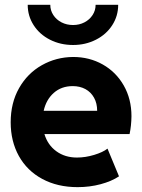

<svg xmlns="http://www.w3.org/2000/svg" viewBox="-20 -770 592 798"><path d="M24.4 -261.7Q24.4 -342.3 59.3 -403.8Q94.2 -465.3 153.8 -499Q213.4 -532.7 284.2 -533.2Q351.6 -533.2 407 -502Q462.4 -470.7 494.4 -414.6Q526.4 -358.4 526.4 -287.1Q525.9 -247.6 518.6 -212.9H164.6Q178.2 -167.5 214.1 -141.4Q250 -115.2 299.8 -115.2Q335 -115.2 371.3 -126.2Q407.7 -137.2 426.8 -152.3L474.6 -37.1Q443.8 -16.6 398.4 -4.4Q353 7.8 302.7 7.8Q218.8 7.8 155.5 -26.4Q92.3 -60.5 58.3 -121.8Q24.4 -183.1 24.4 -261.7ZM383.8 -309.6Q383.8 -340.8 370.8 -364Q357.9 -387.2 335 -399.7Q312 -412.1 282.2 -412.1Q235.4 -412.1 203.6 -384Q171.9 -356 161.6 -309.6ZM95.2 -750H189Q189 -726.6 201.7 -707.3Q214.4 -688 235.8 -677Q257.3 -666 283.7 -666Q309.6 -666 330.8 -677Q352.1 -688 364.7 -707.3Q377.4 -726.6 377.4 -750H471.2Q471.2 -703.6 446.5 -665.3Q421.9 -627 378.7 -605Q335.4 -583 283.7 -583Q231 -583 187.7 -605Q144.5 -627 119.9 -665.3Q95.2 -703.6 95.2 -750Z"/></svg>

Font: Reddit Sans Fudge ExtraBold
Style: Regular
Weight: 800
Designer: Stephen Hutchings
Foundry: Reddit
Version: Version 1.011